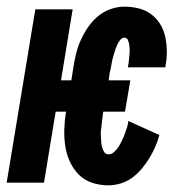

<svg xmlns="http://www.w3.org/2000/svg" viewBox="-39 -548 559 576"><path d="M286 8Q260 8 236.5 0Q213 -8 196.5 -25Q180 -42 170 -64.5Q160 -87 156.5 -111.5Q153 -136 154 -162Q155 -188 159 -213H128L93 0H-19L67 -520H179L144 -307H175L181 -345Q184 -365 189 -386Q194 -407 203 -427Q212 -447 224.5 -465.5Q237 -484 254 -498.5Q271 -513 292 -520.5Q313 -528 334 -528Q356 -528 376.5 -523Q397 -518 413.5 -506Q430 -494 441 -476.5Q452 -459 456.5 -438.5Q461 -418 461.5 -396.5Q462 -375 458 -353L457 -346H345V-349Q347 -357 347.5 -365Q348 -373 349 -381Q350 -389 350 -396.5Q350 -404 349 -412Q348 -420 345 -427.5Q342 -435 334 -435Q327 -435 321.5 -428Q316 -421 313 -414.5Q310 -408 307.5 -401Q305 -394 303 -386.5Q301 -379 299 -372Q297 -365 296 -358Q295 -351 293.5 -344Q292 -337 290 -329L287 -307H352L336 -213H271L270 -209Q269 -201 268 -192.5Q267 -184 266 -175Q265 -166 264 -157.5Q263 -149 263.5 -140.5Q264 -132 264.5 -123.5Q265 -115 267 -107Q269 -99 273.5 -92Q278 -85 287 -85Q296 -85 304 -92.5Q312 -100 317.5 -109Q323 -118 327.5 -127.5Q332 -137 335.5 -146.5Q339 -156 342 -165.5Q345 -175 346 -185L439 -143Q435 -126 427 -108Q419 -90 409 -73.5Q399 -57 386 -41.5Q373 -26 357 -14.5Q341 -3 322.5 2.5Q304 8 286 8Z"/></svg>

Font: Iosevka SS18 Heavy
Style: Italic
Weight: 900
Italic angle: -9°
Monospace: yes
Designer: Belleve Invis
Foundry: Belleve Invis
Version: Version 25.1.1; ttfautohint (v1.8.4)